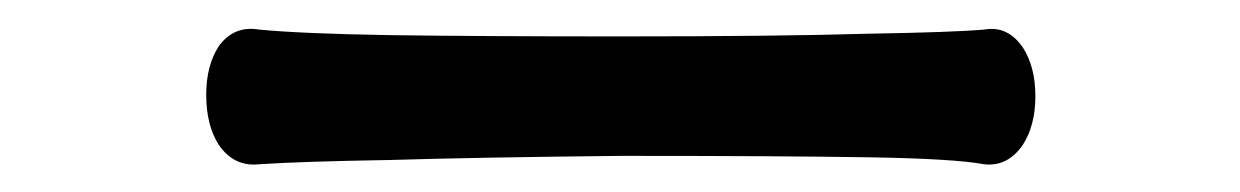

<svg xmlns="http://www.w3.org/2000/svg" viewBox="-20 -427 872 135"><path d="M417 -401.4Q318.4 -401.4 253.9 -402.3Q192.4 -403.3 162.1 -406.2Q144.5 -409.2 133.8 -394.5Q125 -380.9 125 -360.4Q125 -338.9 133.8 -325.2Q144.5 -309.6 162.1 -311.5Q192.4 -313.5 253.9 -314.5Q317.4 -316.4 417 -317.4Q529.3 -317.4 590.8 -316.4Q651.4 -315.4 671.9 -311.5Q688.5 -309.6 699.2 -325.2Q708 -338.9 708 -359.4Q708 -379.9 699.2 -393.6Q688.5 -409.2 671.9 -406.2Q650.4 -404.3 590.8 -403.3Q526.4 -401.4 417 -401.4Z"/></svg>

Font: Gungsuh
Style: Regular
Weight: 400
Version: Version 2.21